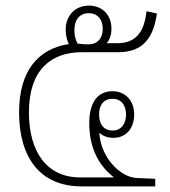

<svg xmlns="http://www.w3.org/2000/svg" viewBox="-20 -664 605 684"><path d="M271 0H533V-27L466 -30C407 -33 338 -105 334 -191C347 -179 364 -173 384 -173C432 -173 458 -210 458 -256C458 -305 427 -339 381 -339C324 -339 298 -294 298 -225C298 -134 334 -72 386 -32H265C147 -32 83 -123 83 -264C83 -418 165 -478 271 -478H401C491 -478 527 -531 539 -616L502 -624C494 -553 467 -510 397 -510H360C371 -523 377 -540 377 -562C377 -610 345 -644 297 -644C247 -644 214 -608 214 -558C214 -539 218 -522 225 -507C120 -491 48 -416 48 -264C48 -106 120 0 271 0ZM295 -506C281 -506 267 -507 256 -509C249 -523 245 -537 245 -557C245 -592 262 -617 297 -617C327 -617 346 -595 346 -562C346 -527 327 -506 295 -506ZM381 -199C349 -199 333 -222 333 -256C333 -290 349 -312 381 -312C412 -312 429 -289 429 -256C429 -223 412 -199 381 -199Z"/></svg>

Font: Noto Sans Thai Looped SemiCondensed ExtraLight
Style: Regular
Weight: 200
Width: 4
Designer: Sasikarn Vongin, Ben Mitchell
Foundry: The Fontpad Ltd
Version: Version 1.001